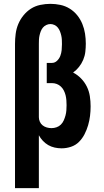

<svg xmlns="http://www.w3.org/2000/svg" viewBox="-20 -763 540 998"><path d="M58 215V-535Q58 -561 61.5 -587.5Q65 -614 75 -638Q85 -662 102 -683Q119 -704 141 -718Q163 -732 189.5 -737.5Q216 -743 242 -743Q268 -743 294 -737.5Q320 -732 342.5 -718Q365 -704 381.5 -683.5Q398 -663 408 -638.5Q418 -614 422 -588Q426 -562 426 -536Q426 -515 423.5 -493.5Q421 -472 412.5 -452Q404 -432 390.5 -415Q377 -398 360 -386Q383 -374 401.5 -355Q420 -336 431.5 -312.5Q443 -289 447 -263Q451 -237 451 -210Q451 -185 448 -160.5Q445 -136 438 -112Q431 -88 419.5 -65.5Q408 -43 390.5 -25.5Q373 -8 349 0Q325 8 300 8Q282 8 264 4Q246 0 230.5 -9Q215 -18 202.5 -31.5Q190 -45 182 -60V215ZM248 -97Q261 -97 274 -101.5Q287 -106 296.5 -115.5Q306 -125 311.5 -137.5Q317 -150 320.5 -163Q324 -176 325 -189.5Q326 -203 326 -216V-217Q326 -230 325 -242.5Q324 -255 321 -267.5Q318 -280 312 -292Q306 -304 296.5 -313Q287 -322 275 -326.5Q263 -331 250 -331H223V-436H250Q265 -436 276.5 -447Q288 -458 293.5 -472.5Q299 -487 300.5 -502.5Q302 -518 302 -533Q302 -545 301.5 -556Q301 -567 298.5 -578Q296 -589 292 -599.5Q288 -610 281 -619Q274 -628 263.5 -633Q253 -638 242 -638Q231 -638 220.5 -633Q210 -628 203 -619.5Q196 -611 192 -600.5Q188 -590 185.5 -579Q183 -568 182.5 -557Q182 -546 182 -535V-154Q182 -142 187 -130.5Q192 -119 201.5 -111.5Q211 -104 223 -100.5Q235 -97 248 -97Z"/></svg>

Font: Iosevka Curly Extrabold
Style: Regular
Weight: 800
Monospace: yes
Designer: Belleve Invis
Foundry: Belleve Invis
Version: Version 22.1.2; ttfautohint (v1.8.4)